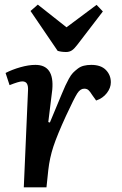

<svg xmlns="http://www.w3.org/2000/svg" viewBox="-20 -803 521 823"><path d="M110.8 -755.9 142.1 -783.2 265.1 -686 394 -782.2 420.9 -753.9 312 -611.8Q298.8 -594.2 288.3 -587.2Q277.8 -580.1 263.2 -580.1Q243.2 -580.1 227.1 -585ZM100.1 -416Q101.1 -434.6 95.5 -444.3Q89.8 -454.1 75.2 -454.1Q61.5 -454.1 21 -438L3.9 -490.2Q32.2 -504.9 67.6 -514.9Q103 -524.9 131.8 -524.9Q213.4 -524.9 204.1 -418.9L187 -279.8L193.8 -277.8L245.1 -400.9Q254.4 -423.3 260.3 -436Q266.1 -448.7 275.1 -465.3Q284.2 -481.9 292.7 -490.7Q301.3 -499.5 313 -508.5Q324.7 -517.6 339.1 -521.2Q353.5 -524.9 371.1 -524.9Q412.6 -524.9 433.8 -503.2Q455.1 -481.4 455.1 -450.2Q455.1 -426.3 438 -404.1Q420.9 -381.8 392.1 -372.1L375 -396Q365.7 -411.1 358.9 -417Q352.1 -422.9 340.8 -422.9Q324.2 -422.9 311.3 -402.8Q298.3 -382.8 263.2 -307.1Q225.1 -224.1 209 -175.3Q192.9 -126.5 187 -74.2L179.2 0H82Z"/></svg>

Font: Literata Book SemiBold
Style: Italic
Weight: 600
Italic angle: -3°
Designer: Latin by Veronika Burian and Jose Scaglione. Greek by Irene Vlachou. Cyrillic by Vera Evstafieva
Foundry: TypeTogether
Version: Version 1.003;PS 001.003;hotconv 1.0.88;makeotf.lib2.5.64775